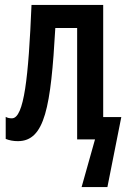

<svg xmlns="http://www.w3.org/2000/svg" viewBox="-20 -562 520 774"><path d="M396 -90V-542H107C95 -251 77 -85 28 -85C18 -85 9 -87 3 -91V-2C18 4 34 7 52 7C161 7 185 -131 203 -449H291V0H363L309 192H413L469 -90Z"/></svg>

Font: Noto Sans Display Condensed Medium
Style: Regular
Weight: 500
Width: 3
Designer: Monotype Design Team
Foundry: Monotype Imaging Inc.
Version: Version 1.900